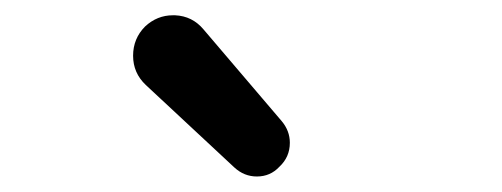

<svg xmlns="http://www.w3.org/2000/svg" viewBox="-20 -890 653 250"><path d="M343.8 -672.9Q332 -660.2 314.5 -660.2Q314.5 -660.2 314.5 -660.2Q297.9 -660.2 285.2 -671.9L169.9 -779.3Q153.3 -794.9 153.3 -817.4Q153.3 -839.8 168.9 -855.5Q184.6 -870.1 205.1 -870.1Q206.1 -870.1 208 -870.1Q230.5 -869.1 245.1 -851.6L346.7 -732.4Q357.4 -719.7 357.4 -704.1Q357.4 -685.5 343.8 -672.9Z"/></svg>

Font: Gen Jyuu Gothic P Medium
Style: Regular
Weight: 500
Designer: [Source Han Sans]
Ryoko NISHIZUKA  (kana & ideographs); Paul D. Hunt (Latin, Greek & Cyrillic); Wenlong ZHANG  (bopomofo
Version: Version 1.002.20150607